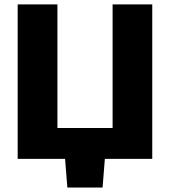

<svg xmlns="http://www.w3.org/2000/svg" viewBox="-20 -720 770 870"><path d="M60.1 0V-700.2H240.2V-140.1H490.2V-700.2H669.9V0H455.1L444.8 129.9H285.2L274.9 0Z"/></svg>

Font: Russo One
Style: Regular
Weight: 400
Designer: Jovanny lemonad
Foundry: Jovanny Lemonad
Version: Version 1.000